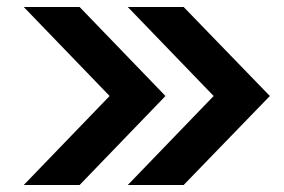

<svg xmlns="http://www.w3.org/2000/svg" viewBox="-20 -634 814 550"><path d="M753 -359 506 -104H346L592 -359L346 -614H506ZM454 -359 208 -104H48L294 -359L48 -614H208Z"/></svg>

Font: Haskoy Bold
Style: Regular
Weight: 700
Designer: Ertekin Erdin
Foundry: Ertekin Erdin
Version: Version 1.500; ttfautohint (v1.8.3)